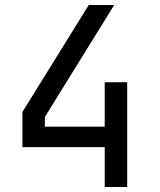

<svg xmlns="http://www.w3.org/2000/svg" viewBox="-20 -750 640 770"><path d="M400 0V-160H70V-301L336 -730H438L160 -281V-242H400V-420H490V0Z"/></svg>

Font: JetBrainsMonoNL NF
Style: Regular
Weight: 400
Designer: Philipp Nurullin, Konstantin Bulenkov
Foundry: JetBrains
Version: Version 2.304; ttfautohint (v1.8.4.7-5d5b);Nerd Fonts 3.2.1